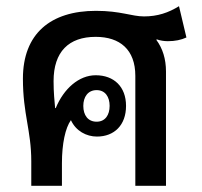

<svg xmlns="http://www.w3.org/2000/svg" viewBox="-20 -600 653 620"><path d="M81 0H180V-73C180 -136 191 -187 209 -212C225 -177 259 -159 293 -159C349 -159 387 -196 387 -258C387 -320 348 -357 289 -357C235 -357 186 -314 160 -251H158C156 -274 153 -301 153 -338C153 -433 202 -481 289 -481C367 -481 417 -440 417 -355V0H516V-369C516 -410 505 -444 485 -471L486 -473C497 -469 510 -467 522 -467C545 -467 565 -471 582 -479L558 -580C524 -559 489 -547 445 -547C405 -547 370 -565 290 -565C143 -565 54 -491 54 -346C54 -231 81 -179 81 -79ZM292 -207C264 -207 249 -228 249 -258C249 -287 264 -309 292 -309C320 -309 334 -287 334 -258C334 -229 320 -207 292 -207Z"/></svg>

Font: Noto Sans Thai Looped SemiCondensed Medium
Style: Regular
Weight: 500
Width: 4
Designer: Sasikarn Vongin, Ben Mitchell
Foundry: The Fontpad Ltd
Version: Version 1.001